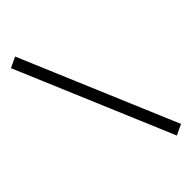

<svg xmlns="http://www.w3.org/2000/svg" viewBox="-328 -978 1218 1218"><g transform="rotate(-45 281.0 -369.0)"><path d="M95.2 -908.7 537.1 137.7 466.3 170.9 24.4 -875.5Z"/></g></svg>

Font: NovaMono
Style: Regular
Weight: 400
Monospace: yes
Version: Version 1.2